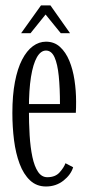

<svg xmlns="http://www.w3.org/2000/svg" viewBox="-20 -683 332 714"><path d="M151 10.5Q116 10.5 91.8 -12.2Q67.5 -35 53 -73.8Q38.5 -112.5 32.2 -161.5Q26 -210.5 26 -263Q26 -328.5 35.5 -378.2Q45 -428 62.2 -461.2Q79.5 -494.5 102.2 -511.2Q125 -528 151 -528Q182 -528 203.2 -508.5Q224.5 -489 237.8 -457Q251 -425 257 -385.2Q263 -345.5 263 -305Q263 -294.5 262.8 -284Q262.5 -273.5 262 -263.5H80.5V-296H203Q203 -355.5 198.5 -400.2Q194 -445 182.8 -470Q171.5 -495 151 -495Q131.5 -495 117.2 -470Q103 -445 95.2 -396.8Q87.5 -348.5 87.5 -278Q87.5 -226 90.2 -180.2Q93 -134.5 100.5 -99.2Q108 -64 121.5 -44Q135 -24 156 -24Q185.5 -24 201.5 -41.8Q217.5 -59.5 223.5 -76L252 -61Q243.5 -33 215.8 -11.2Q188 10.5 151 10.5ZM58.5 -559.5 132.5 -663H167.5L240.5 -559.5H206L149.5 -629L93.5 -559.5Z"/></svg>

Font: Imbue Thin 10pt Light
Style: Regular
Weight: 300
Version: Version 1.102